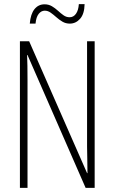

<svg xmlns="http://www.w3.org/2000/svg" viewBox="-20 -915 557 935"><path d="M441 0H397L114 -647H112Q113 -623 113.5 -594Q114 -565 114 -526V0H77V-714H122L404 -72H406Q406 -108 405 -143.5Q404 -179 404 -202V-714H441ZM125 -800Q129 -847 148 -870.5Q167 -894 197 -894Q217 -894 233 -884.5Q249 -875 262.5 -862.5Q276 -850 289.5 -840.5Q303 -831 319 -831Q338 -831 350 -848Q362 -865 364 -895H392Q391 -847 370 -823.5Q349 -800 320 -800Q300 -800 284 -809.5Q268 -819 254 -831.5Q240 -844 226.5 -853.5Q213 -863 198 -863Q181 -863 168.5 -847.5Q156 -832 153 -800Z"/></svg>

Font: Noto Sans Arabic ExtCond ExtLt
Style: Regular
Weight: 200
Width: 2
Designer: Monotype Design Team, Nadine Chahine, Nizar Qandah and Khaled Hosny
Foundry: Monotype Imaging Inc.
Version: Version 2.012; ttfautohint (v1.8.4.7-5d5b)